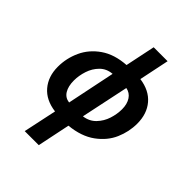

<svg xmlns="http://www.w3.org/2000/svg" viewBox="-276 -898 1276 1276"><g transform="rotate(45 362.0 -260.0)"><path d="M242 5Q147 -7 96 -67Q45 -127 45 -218Q45 -298 78.5 -371Q112 -444 182.5 -493Q253 -542 360 -549L404 -760H535L491 -548Q585 -535 635.5 -475.5Q686 -416 686 -324Q686 -248 655 -176.5Q624 -105 553.5 -53.5Q483 -2 372 9L324 240H192ZM336 -442Q284 -438 250 -404Q216 -370 200.5 -322.5Q185 -275 185 -229Q185 -175 205.5 -141.5Q226 -108 266 -103ZM547 -320Q547 -369 526 -401Q505 -433 467 -440L396 -103Q449 -110 483 -145.5Q517 -181 532 -228Q547 -275 547 -320Z"/></g></svg>

Font: Noto Sans Display
Style: Bold Italic
Weight: 700
Italic angle: -12°
Designer: Monotype Design team
Foundry: Monotype Imaging Inc.
Version: Version 1.000